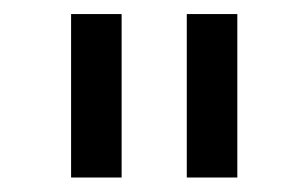

<svg xmlns="http://www.w3.org/2000/svg" viewBox="-20 -737 432 269"><path d="M79.6 -717.3H150.4V-488.3H79.6ZM241.7 -717.3H312.5V-488.3H241.7Z"/></svg>

Font: Selawik
Style: Regular
Weight: 400
Designer: Aaron Bell
Foundry: Microsoft Corporation
Version: Version 1.01